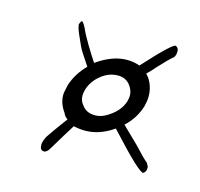

<svg xmlns="http://www.w3.org/2000/svg" viewBox="-57 -525 437 419"><g transform="rotate(15 161.0 -315.5)"><path d="M74 -167Q65 -167 65 -180Q65 -187 71 -199Q75 -205 84.5 -218.5Q94 -232 106 -248Q99 -252 96 -260Q83 -278 83 -297Q83 -302 84.5 -308Q86 -314 87 -320Q96 -348 118 -370Q109 -384 102.5 -393.5Q96 -403 93 -410Q88 -421 82.5 -433.5Q77 -446 76 -455Q79 -463 81 -463Q84 -463 91 -449Q96 -437 108 -417Q120 -397 130 -382Q147 -394 164 -400.5Q181 -407 198 -407Q214 -407 227 -402Q287 -468 293 -464Q301 -460 299 -449Q299 -445 296 -440Q284 -430 263 -407Q259 -402 255 -398Q251 -394 246 -389L252 -382Q264 -364 264 -342Q264 -332 261 -320Q252 -290 229 -269L267 -232Q276 -222 284 -214Q292 -206 298 -201L302 -193V-190Q302 -182 296 -178Q288 -174 213 -256Q182 -234 149 -234Q137 -234 123 -237Q115 -224 106 -209.5Q97 -195 87 -178Q81 -167 74 -167ZM161 -272Q171 -272 180 -276Q189 -280 198 -287Q216 -301 222 -320Q224 -328 224 -333Q224 -344 217 -354Q207 -369 188 -369Q167 -369 149 -354Q132 -340 126 -320Q124 -312 124 -307Q124 -295 131 -287Q141 -272 161 -272Z"/></g></svg>

Font: Grey Qo
Style: Regular
Weight: 400
Designer: Robert E. Leuschke
Foundry: Robert E. Leuschke
Version: Version 2.010